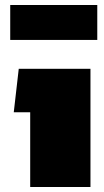

<svg xmlns="http://www.w3.org/2000/svg" viewBox="-20 -750 418 770"><path d="M21 -589.8V-730H370.1V-589.8ZM101.1 0V-299.8H35.2L55.2 -474.1H342.8V0Z"/></svg>

Font: Kanit Black
Style: Regular
Weight: 900
Designer: Katatrad Team
Foundry: CadsonDemak
Version: Version 1.000;PS 001.000;hotconv 1.0.88;makeotf.lib2.5.64775